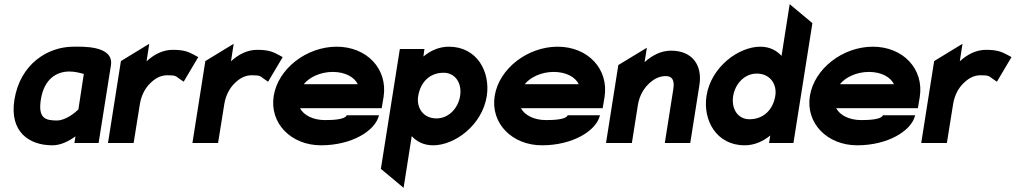

<svg xmlns="http://www.w3.org/2000/svg" viewBox="-20 -686 4872 921"><path d="M49 -207C25 -53 120 11 231 11C273 11 312 -10 342 -32L337 0H453L512 -372C528 -470 370 -462 332 -462C211 -462 77 -381 49 -207ZM176 -209C192 -309 253 -343 313 -343C339 -343 366 -336 382 -331L356 -161C341 -146 295 -108 253 -108C197 -108 162 -119 176 -209Z M498 0H621L651 -187C658 -230 677 -264 701 -287C722 -308 749 -325 782 -325C822 -325 823 -321 838 -310L861 -294L931 -412L911 -423C887 -435 868 -447 809 -447C760 -447 718 -424 683 -392L696 -476L560 -393Z M903 0H1026L1056 -187C1063 -230 1082 -264 1106 -287C1127 -308 1154 -325 1187 -325C1227 -325 1228 -321 1243 -310L1266 -294L1336 -412L1316 -423C1292 -435 1273 -447 1214 -447C1165 -447 1123 -424 1088 -392L1101 -476L965 -393Z M1293 -226C1272 -95 1376 11 1520 11C1665 11 1780 -57 1798 -133H1643C1635 -112 1574 -110 1539 -110C1482 -110 1437 -133 1419 -167H1811L1820 -221C1841 -355 1740 -462 1595 -462C1451 -462 1314 -357 1293 -226ZM1437 -282C1464 -316 1518 -341 1576 -341C1634 -341 1680 -317 1696 -282Z M1807 124 1916 215 1955 -33C1979 -7 2012 11 2058 11C2161 11 2293 -85 2315 -225C2333 -341 2269 -462 2133 -462C2086 -462 2045 -443 2011 -415L2016 -451H1898ZM1986 -225C1997 -292 2041 -337 2108 -337C2164 -337 2197 -287 2187 -225C2178 -169 2134 -118 2074 -118C2009 -118 1977 -170 1986 -225Z M2353 -226C2332 -95 2436 11 2580 11C2725 11 2840 -57 2858 -133H2703C2695 -112 2634 -110 2599 -110C2542 -110 2497 -133 2479 -167H2871L2880 -221C2901 -355 2800 -462 2655 -462C2511 -462 2374 -357 2353 -226ZM2497 -282C2524 -316 2578 -341 2636 -341C2694 -341 2740 -317 2756 -282Z M2887 0H3011L3040 -183C3047 -226 3067 -260 3091 -283C3112 -304 3140 -321 3173 -321C3205 -321 3216 -301 3210 -260L3169 0H3291L3335 -278C3350 -372 3302 -443 3199 -443C3150 -443 3108 -420 3072 -388L3083 -457L2946 -374Z M3369 -226C3351 -110 3416 11 3552 11C3599 11 3640 -8 3675 -36L3669 0H3786L3877 -575L3768 -666L3729 -418C3705 -444 3672 -462 3627 -462C3524 -462 3391 -366 3369 -226ZM3497 -226C3506 -282 3550 -333 3610 -333C3675 -333 3708 -281 3699 -226C3688 -159 3642 -114 3575 -114C3519 -114 3487 -164 3497 -226Z M3865 -226C3844 -95 3948 11 4092 11C4237 11 4352 -57 4370 -133H4215C4207 -112 4146 -110 4111 -110C4054 -110 4009 -133 3991 -167H4383L4392 -221C4413 -355 4312 -462 4167 -462C4023 -462 3886 -357 3865 -226ZM4009 -282C4036 -316 4090 -341 4148 -341C4206 -341 4252 -317 4268 -282Z M4399 0H4522L4552 -187C4559 -230 4578 -264 4602 -287C4623 -308 4650 -325 4683 -325C4723 -325 4724 -321 4739 -310L4762 -294L4832 -412L4812 -423C4788 -435 4769 -447 4710 -447C4661 -447 4619 -424 4584 -392L4597 -476L4461 -393Z"/></svg>

Font: Charger Sport
Style: UltNrwObl
Weight: 1000
Designer: Jasper
Foundry: Cannot Into Space Fonts
Version: Version 1.1